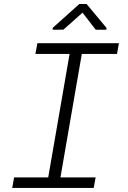

<svg xmlns="http://www.w3.org/2000/svg" viewBox="-20 -923 627 943"><path d="M163.6 -710.9H564L554.7 -658.2H381.8L276.9 -51.8H449.7L440.4 0H40L49.3 -51.8H216.8L321.8 -658.2H153.8ZM503.4 -785.6 502.4 -776.9H450.2L385.3 -860.8L291.5 -777.3L238.3 -776.9L239.3 -786.6L369.6 -903.3H405.3Z"/></svg>

Font: Roboto Mono Light
Style: Italic
Weight: 300
Designer: Google
Version: Version 2.000985; 2015; ttfautohint (v1.3)